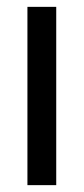

<svg xmlns="http://www.w3.org/2000/svg" viewBox="-20 -540 244 560"><path d="M60 -520H144V0H60Z"/></svg>

Font: Aspekta Variable
Style: Regular
Weight: 400
Designer: Ivo Dolenc
Version: Version 2.100